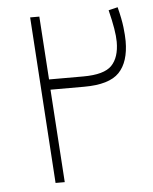

<svg xmlns="http://www.w3.org/2000/svg" viewBox="-47 -647 546 687"><g transform="rotate(-5 225.5 -303.5)"><path d="M134 -371H257Q332 -371 359.5 -399.5Q387 -428 387 -484Q387 -523 368 -599L401 -607Q412 -564 415.5 -534Q419 -504 419 -484Q419 -409 383 -371.5Q347 -334 257 -334H136L158 0H125L86 -598H119Z"/></g></svg>

Font: IBM Plex Sans Arabic ExtraLight
Style: Regular
Weight: 200
Designer: Mike Abbink, Paul van der Laan, Pieter van Rosmalen, Wael Morcos, Khajak Apelian
Foundry: Bold Monday
Version: Version 1.1